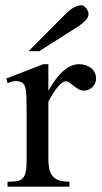

<svg xmlns="http://www.w3.org/2000/svg" viewBox="-20 -701 383 721"><path d="M340.8 -406.2Q340.8 -397.5 337.4 -389.2Q334 -380.9 327.9 -374.8Q321.8 -368.7 313.7 -364.7Q305.7 -360.8 296.4 -360.8Q284.2 -360.8 274.7 -366.2Q265.1 -371.6 257.3 -378.2Q249.5 -384.8 242.2 -390.1Q234.9 -395.5 227.1 -395.5Q214.8 -395.5 197.5 -375.2Q180.2 -355 161.6 -319.3V-104Q161.6 -83 165 -66.9Q168.5 -50.8 177.2 -40Q186 -29.3 201.4 -23.9Q216.8 -18.6 240.7 -18.6V0H8.3V-18.6Q29.3 -18.6 43.2 -20.8Q57.1 -22.9 65.2 -31.2Q73.2 -39.6 76.7 -56.2Q80.1 -72.8 80.1 -101.1V-274.4Q80.1 -309.6 79.3 -330.3Q78.6 -351.1 76.9 -362.8Q75.2 -374.5 72.3 -379.9Q69.3 -385.3 65.4 -389.6Q54.7 -395.5 41.7 -396.5Q28.8 -397.5 8.3 -388.7L3.9 -406.2L142.6 -460H161.6V-359.9Q217.3 -460 277.3 -460Q290.5 -460 302.2 -456.1Q314 -452.1 322.5 -445.1Q331.1 -438 335.9 -428Q340.8 -418 340.8 -406.2ZM312.5 -649.4Q312.5 -635.3 300 -623Q287.6 -610.8 272 -600.6L127.4 -508.8H87.4L226.1 -648.4Q238.8 -661.6 254.6 -671.4Q270.5 -681.2 286.6 -681.2Q290.5 -681.2 294.9 -678.2Q299.3 -675.3 303.2 -670.4Q307.1 -665.5 309.8 -659.9Q312.5 -654.3 312.5 -649.4Z"/></svg>

Font: Doulos SIL APac
Style: Regular
Weight: 400
Designer: Walt Agee, Victor Gaultney, Peter Martin, Debbi Hosken, Becca Hirsbrunner
Foundry: SIL International
Version: Version 5.000